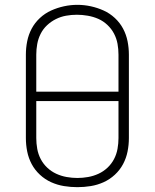

<svg xmlns="http://www.w3.org/2000/svg" viewBox="-20 -766 640 794"><path d="M300 8Q272 8 244.5 3.5Q217 -1 191.5 -12.5Q166 -24 145 -43.5Q124 -63 111 -87.5Q98 -112 92.5 -139.5Q87 -167 87 -195V-540Q87 -568 92.5 -595.5Q98 -623 111 -647.5Q124 -672 145 -691.5Q166 -711 191.5 -722.5Q217 -734 244.5 -740Q272 -746 300 -746Q328 -746 355.5 -740Q383 -734 408.5 -722.5Q434 -711 455 -691.5Q476 -672 489 -647.5Q502 -623 507.5 -595.5Q513 -568 513 -540V-195Q513 -167 507.5 -139.5Q502 -112 489 -87.5Q476 -63 455 -43.5Q434 -24 408.5 -12.5Q383 -1 355.5 3.5Q328 8 300 8ZM470 -387V-540Q470 -563 466 -585Q462 -607 451.5 -627Q441 -647 424 -663Q407 -679 386.5 -688Q366 -697 343 -701Q320 -705 298 -705Q275 -705 253 -701Q231 -697 211 -687Q191 -677 174.5 -661.5Q158 -646 148 -626Q138 -606 134 -584Q130 -562 130 -540V-387ZM300 -30Q322 -30 344.5 -34Q367 -38 387.5 -47.5Q408 -57 424.5 -72.5Q441 -88 451.5 -108Q462 -128 466 -150.5Q470 -173 470 -195V-348H130V-195Q130 -173 134 -150.5Q138 -128 148.5 -108Q159 -88 175.5 -72.5Q192 -57 212.5 -47.5Q233 -38 255.5 -34Q278 -30 300 -30Z"/></svg>

Font: Iosevka Curly XLtEx
Style: Regular
Weight: 200
Width: 7
Monospace: yes
Designer: Belleve Invis
Foundry: Belleve Invis
Version: Version 11.1.0; ttfautohint (v1.8.3)